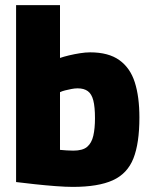

<svg xmlns="http://www.w3.org/2000/svg" viewBox="-20 -720 594 752"><path d="M265 12Q238 12 198 9Q158 6 116.5 1.5Q75 -3 43 -7V-700H215V-493Q229 -498 250 -503Q271 -508 293 -511.5Q315 -515 333 -515Q405 -515 447.5 -484.5Q490 -454 508 -397.5Q526 -341 526 -260Q526 -159 502.5 -99.5Q479 -40 422 -14Q365 12 265 12ZM267 -130Q304 -130 321.5 -145Q339 -160 345.5 -188.5Q352 -217 352 -257Q352 -301 345.5 -326.5Q339 -352 324 -363Q309 -374 284 -374Q273 -374 260 -371.5Q247 -369 235 -366Q223 -363 215 -359V-133Q225 -132 240.5 -131Q256 -130 267 -130Z"/></svg>

Font: Cairo Play Black
Style: Regular
Weight: 900
Version: Version 3.119